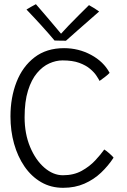

<svg xmlns="http://www.w3.org/2000/svg" viewBox="-20 -893 608 917"><path d="M522.5 -140Q497 -101 462.5 -68.2Q428 -35.5 383 -15.8Q338 4 281.5 4Q223 4 176.5 -23Q130 -50 97.2 -97.5Q64.5 -145 47.2 -206.5Q30 -268 30 -337Q30 -427.5 59 -501.5Q88 -575.5 145 -619.2Q202 -663 286 -663Q355.5 -663 415.2 -630.8Q475 -598.5 503.5 -545Q496.5 -537 480.5 -524.8Q464.5 -512.5 455.5 -506.5Q451 -515.5 440.5 -531.5Q430 -547.5 410.2 -564.2Q390.5 -581 358.5 -592.8Q326.5 -604.5 278.5 -604.5Q247.5 -604.5 215.5 -590.2Q183.5 -576 156.8 -544.2Q130 -512.5 113.8 -460.5Q97.5 -408.5 97.5 -333Q97.5 -254 123.8 -191.2Q150 -128.5 192 -92.2Q234 -56 280.5 -56Q332 -56 370 -77Q408 -98 434.8 -126.8Q461.5 -155.5 478 -179Q486.5 -174 501.8 -160.8Q517 -147.5 522.5 -140ZM405 -868.5Q416.5 -862.5 431.8 -852.8Q447 -843 453.5 -838Q388.5 -781 350.2 -747.5Q312 -714 295 -698.5Q284.5 -698.5 268 -698.8Q251.5 -699 240.5 -699.5Q211.5 -734 177.2 -771.8Q143 -809.5 106.5 -847.5Q116 -853 128 -860.2Q140 -867.5 151.5 -873Q171.5 -850.5 196.2 -821.2Q221 -792 242.2 -767Q263.5 -742 271.5 -732Q285 -747.5 309.2 -772.5Q333.5 -797.5 359.5 -823.5Q385.5 -849.5 405 -868.5Z"/></svg>

Font: Grandstander ExtraLight
Style: Regular
Weight: 200
Designer: Tyler Finck
Foundry: Etcetera Type Co
Version: Version 1.200; ttfautohint (v1.8.3)